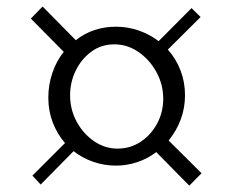

<svg xmlns="http://www.w3.org/2000/svg" viewBox="-20 -680 731 604"><path d="M184.5 -230Q159.5 -259 145.8 -295.2Q132 -331.5 132 -372.5Q132 -413.5 144.8 -450.8Q157.5 -488 180.5 -517L77 -621.5L114 -659.5L218.5 -553.5Q245.5 -575 277.5 -585.5Q309.5 -596 344.5 -596Q382 -596 416.5 -584Q451 -572 479 -550.5L582.5 -654.5L611 -626.5L508 -524Q534 -495 548 -458.2Q562 -421.5 562 -380.5Q562 -340 548.5 -304Q535 -268 510.5 -238L614 -135L575.5 -96L471.5 -201.5Q444 -180.5 411.5 -169.8Q379 -159 344.5 -159Q308 -159 273.8 -170.8Q239.5 -182.5 211.5 -204.5L108 -99.5L82 -127.5ZM349.5 -212.5Q390 -212.5 422.5 -234Q455 -255.5 474.2 -291.2Q493.5 -327 493.5 -369.5Q493.5 -414 472.2 -453Q451 -492 416 -516.2Q381 -540.5 339.5 -540.5Q299 -540.5 267.8 -517.8Q236.5 -495 218.5 -458.5Q200.5 -422 200.5 -380Q200.5 -335.5 221.2 -297.2Q242 -259 276 -235.8Q310 -212.5 349.5 -212.5Z"/></svg>

Font: Merriweather 144pt
Style: Regular
Weight: 400
Version: Version 2.100